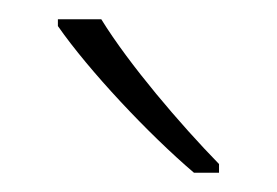

<svg xmlns="http://www.w3.org/2000/svg" viewBox="-20 -785 287 199"><path d="M85 -765H40V-758C72 -712 134 -646 181 -606H207V-615C167 -656 114 -718 85 -765Z"/></svg>

Font: Noto Sans Lao SemiCondensed ExtraLight
Style: Regular
Weight: 200
Width: 4
Designer: Monotype Design Team
Foundry: Monotype Imaging Inc.
Version: Version 2.003